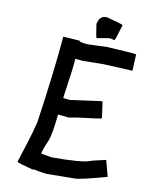

<svg xmlns="http://www.w3.org/2000/svg" viewBox="-95 -978 841 1027"><g transform="rotate(10 326.0 -464.5)"><path d="M193.4 -762.7 279.3 -756.8Q279.3 -748 328.1 -745.1L429.7 -749Q572.3 -741.2 589.8 -737.3V-735.4L585.9 -649.4L584 -647.5H582L423.8 -655.3L316.4 -653.3L273.4 -657.2V-655.3Q273.4 -626.5 246.1 -439.5L283.2 -435.5L455.1 -459Q459 -451.7 468.8 -369.1Q468.8 -364.7 337.9 -349.6L293 -341.8L234.4 -347.7Q223.6 -240.2 209 -202.1Q182.6 -143.1 182.6 -126L239.3 -116.2Q399.9 -116.2 444.3 -131.8Q445.3 -134.8 530.3 -153.3L553.7 -65.4Q413.1 -26.4 383.8 -26.4L229.5 -24.4Q190.4 -28.3 159.2 -36.1L151.4 -34.2Q65.4 -56.6 65.4 -61.5V-63.5Q134.8 -277.3 134.8 -303.7Q173.8 -573.2 189.5 -760.7L191.4 -762.7ZM395.5 -905.3H403.3Q491.2 -882.8 491.2 -877.9Q466.3 -792 461.9 -792L436.5 -797.9L366.2 -786.1Q362.3 -791 352.5 -860.4Q360.8 -905.3 395.5 -905.3Z"/></g></svg>

Font: ww_drahtTSB
Style: Regular
Weight: 400
Designer: Dr. Wolfgang Wiebecke
Version: Version 1.06 May 21, 2010, initial release